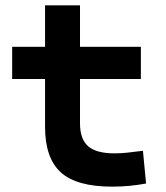

<svg xmlns="http://www.w3.org/2000/svg" viewBox="-20 -694 626 724"><path d="M402.8 9.8Q269 9.8 209.5 -43.9Q149.9 -97.7 149.9 -215.8V-396H25.9V-517.6H149.9V-673.8H281.7V-517.6H511.2V-396H281.7V-228.5Q281.7 -169.4 312.3 -142.6Q342.8 -115.7 412.6 -115.7Q435.1 -115.7 460.7 -118.4Q486.3 -121.1 519 -125.5L530.8 -2Q498.5 3.9 468 6.8Q437.5 9.8 402.8 9.8Z"/></svg>

Font: Cascadia Code PL
Style: Bold
Weight: 700
Monospace: yes
Designer: Aaron Bell
Foundry: Saja Typeworks
Version: Version 2404.023; ttfautohint (v1.8.4)